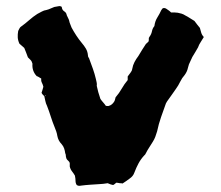

<svg xmlns="http://www.w3.org/2000/svg" viewBox="-20 -610 730 633"><path d="M652 -488Q647 -479 641.5 -471Q636 -463 633 -454Q629 -447 624 -438.5Q619 -430 614 -422Q613 -420 611.5 -416.5Q610 -413 608 -409Q602 -398 599.5 -386Q597 -374 589 -363Q580 -353 574 -340.5Q568 -328 560 -317Q553 -307 546 -297Q539 -287 531 -276Q530 -275 529.5 -273.5Q529 -272 527 -269Q519 -247 511 -224Q503 -201 498 -177Q495 -167 492 -159Q489 -151 484 -143Q478 -133 472 -124Q466 -115 461 -105Q459 -100 455 -97Q444 -85 436.5 -71Q429 -57 423 -41Q419 -29 407 -21Q402 -17 396 -13Q390 -9 384 -5Q382 -6 375 -6Q372 -7 369.5 -7Q367 -7 365 -8Q362 -7 359.5 -4.5Q357 -2 353 0Q346 -1 335 -6Q328 -5 321 -4Q314 -3 308 -3Q293 -2 277.5 -1Q262 0 247 2Q239 4 233 0Q229 -6 229 -13.5Q229 -21 227 -31Q223 -38 217.5 -45Q212 -52 210 -61V-72Q209 -77 204 -81Q199 -85 198 -91Q197 -94 197 -97.5Q197 -101 195 -105Q194 -113 191.5 -120.5Q189 -128 183 -135Q172 -146 169 -162Q168 -169 165.5 -176.5Q163 -184 160 -191Q153 -208 147.5 -225.5Q142 -243 135 -261Q131 -269 129.5 -277Q128 -285 126 -293Q124 -295 121.5 -297.5Q119 -300 117 -304Q118 -308 120 -313.5Q122 -319 123 -324Q121 -332 118 -337.5Q115 -343 116 -351Q112 -353 108.5 -355.5Q105 -358 101 -359Q85 -376 87 -400Q85 -408 80.5 -412.5Q76 -417 72 -421Q69 -429 66 -437Q63 -445 60 -452Q56 -456 52 -459Q48 -462 44 -466Q39 -477 38.5 -487Q38 -497 40 -508Q42 -512 44 -516Q46 -520 49 -522Q63 -532 76 -543.5Q89 -555 103 -564Q111 -568 118 -572Q125 -576 133 -577Q141 -579 147 -582Q153 -585 159 -587Q163 -588 167.5 -588.5Q172 -589 176 -590Q178 -590 181 -589Q184 -588 184 -585Q185 -577 192 -572.5Q199 -568 200 -560Q202 -555 204.5 -550.5Q207 -546 208 -542Q209 -536 211.5 -530.5Q214 -525 216 -519Q223 -506 231.5 -493Q240 -480 250 -468Q257 -460 263 -450Q269 -440 270 -427Q270 -423 272 -420.5Q274 -418 275 -414Q281 -398 286.5 -382.5Q292 -367 296 -350Q297 -345 298.5 -339Q300 -333 299 -327Q303 -307 311 -284Q315 -278 320 -272.5Q325 -267 329 -261Q331 -261 334 -260.5Q337 -260 339 -261Q350 -264 357 -276Q359 -280 359.5 -283Q360 -286 361 -289Q373 -303 381.5 -318Q390 -333 401 -346V-358Q405 -364 410 -370Q415 -376 416 -383Q418 -395 423.5 -405.5Q429 -416 436 -425Q449 -447 461 -465Q464 -468 466.5 -470Q469 -472 470 -474Q471 -479 470.5 -482Q470 -485 473 -489Q479 -497 481 -507Q483 -517 489 -524Q491 -540 498.5 -552Q506 -564 512 -577Q512 -576 514 -580Q518 -586 527 -582Q531 -579 535 -576.5Q539 -574 544 -569Q549 -569 554.5 -569Q560 -569 566 -568Q572 -567 578.5 -565Q585 -563 591 -559Q599 -555 606.5 -550Q614 -545 621 -541Q626 -534 630.5 -528.5Q635 -523 639 -518Q641 -510 643.5 -502Q646 -494 652 -488ZM129 -296Q129 -296 128.5 -295Q128 -294 128 -293Q130 -294 130.5 -295Q131 -296 129 -296Z"/></svg>

Font: Daruma Drop One
Style: Regular
Weight: 400
Designer: Maniackers Design
Version: Version 1.000